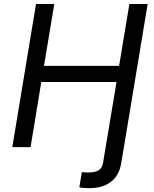

<svg xmlns="http://www.w3.org/2000/svg" viewBox="-20 -748 783 976"><path d="M383.3 204.1 396 126.5Q403.8 127.9 411.4 128.4Q418.9 128.9 424.3 128.9Q466.3 128.9 483.2 116.5Q500 104 503.9 79.6L527.3 -62.5H620.1L595.7 83.5Q585.4 144.5 543.7 176.5Q502 208.5 433.1 208.5Q417 208.5 403.6 207.3Q390.1 206.1 383.3 204.1ZM42.5 0 163.1 -727.5H255.9L203.6 -413.1H585.4L637.7 -727.5H730.5L609.9 0H517.1L572.3 -331.1H189.9L135.3 0Z"/></svg>

Font: Inter Variable
Style: Italic
Weight: 400
Italic angle: -9.39999°
Designer: Rasmus Andersson
Foundry: rsms
Version: Version 4.001;git-9221beed3